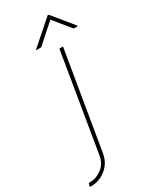

<svg xmlns="http://www.w3.org/2000/svg" viewBox="-330 -800 863 1066"><g transform="rotate(-30 101.5 -267.5)"><path d="M144.5 -545.9H168L63.5 79.1Q57.1 117.7 35.2 145.8Q13.2 173.8 -17.8 189Q-48.8 204.1 -82 204.1H-92.8L-86.9 181.6H-78.1Q-37.6 181.6 -2.2 154.5Q33.2 127.4 41 79.1ZM269.5 -602.5 181.6 -710 60.5 -602.5H28.3L29.3 -605.5L181.6 -739.3H186.5L295.9 -605.5L294.9 -602.5Z"/></g></svg>

Font: Inter Tight Thin
Style: Italic
Weight: 250
Italic angle: -9.39999°
Designer: Rasmus Andersson
Foundry: rsms
Version: Version 3.004